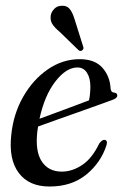

<svg xmlns="http://www.w3.org/2000/svg" viewBox="-20 -655 437 683"><path d="M359 -139Q339 -76.5 287 -34Q235 8.5 156 8.5Q83 8.5 46.8 -39.8Q10.5 -88 20 -174.5Q27.5 -249.5 62.5 -310.8Q97.5 -372 150 -408.2Q202.5 -444.5 263.5 -444.5Q317.5 -444.5 344.5 -413.8Q371.5 -383 373.5 -339Q375 -326 386.5 -325.5Q395.5 -324.5 397 -317.5Q399 -306.5 381 -300Q364.5 -294 332 -282.2Q299.5 -270.5 260 -256.5Q220.5 -242.5 182.2 -229Q144 -215.5 115.5 -205Q114 -197 113 -188.5Q104.5 -118 128.2 -81.2Q152 -44.5 200 -44.5Q237 -44.5 272.5 -68.2Q308 -92 333 -144.5Q344 -159 352.5 -157.5Q363.5 -155.5 359 -139ZM255.5 -415Q215.5 -415 177 -365.2Q138.5 -315.5 120.5 -232.5Q147.5 -242.5 180.2 -254.5Q213 -266.5 244 -278.2Q275 -290 296.5 -298Q301 -317 301.5 -346Q301.5 -377 289.5 -396Q277.5 -415 255.5 -415ZM245 -587.5 275.5 -490.5Q279.5 -481.5 273 -476.5Q266.5 -471 259.5 -476.5L192 -542Q175 -556 166.5 -569Q158 -582 160.5 -600Q162.5 -612.5 173 -623.5Q183.5 -634.5 200 -634.5Q218 -635.5 228 -623Q238 -610.5 245 -587.5Z"/></svg>

Font: Fraunces 144pt Soft
Style: Italic
Weight: 400
Italic angle: -16°
Version: Version 1.000;[b76b70a41]